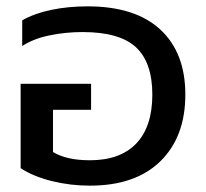

<svg xmlns="http://www.w3.org/2000/svg" viewBox="-20 -570 649 605"><path d="M45 -40V-306H267V-224H147V-91Q190 -65 263 -65Q359 -65 409.5 -118Q460 -171 460 -272Q460 -373 408.5 -421Q357 -469 240 -469Q187 -469 136 -458.5Q85 -448 50 -425V-506Q89 -528 142 -539Q195 -550 256 -550Q406 -550 485 -477Q564 -404 564 -272Q564 -139 485.5 -62Q407 15 263 15Q201 15 143 0.5Q85 -14 45 -40Z"/></svg>

Font: Prompt
Style: Regular
Weight: 400
Designer: Katatrad Team
Foundry: CadsonDemak
Version: Version 1.001